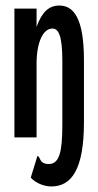

<svg xmlns="http://www.w3.org/2000/svg" viewBox="-20 -496 353 693"><path d="M165 177C238 177 283 116 283 -55V-279C283 -432 245 -476 194 -476C156 -476 131 -452 112 -399V-465H32V0H112V-265C112 -347 137 -393 169 -393C191 -393 205 -368 205 -277V-45C205 53 194 96 156 96C120 96 127 69 115 67L91 145C110 167 143 177 165 177Z"/></svg>

Font: Inconsolata ExtraCondensed
Style: Bold
Weight: 700
Width: 2
Monospace: yes
Designer: Raph Levien, Cyreal, Brenton Simpson
Foundry: Raph Levien, Cyreal, Google
Version: Version 3.100